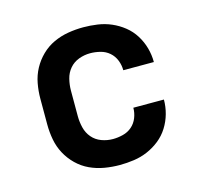

<svg xmlns="http://www.w3.org/2000/svg" viewBox="-84 -621 767 722"><g transform="rotate(-15 300.0 -260.0)"><path d="M298 8Q268 8 238.5 3Q209 -2 182 -14.5Q155 -27 133.5 -48Q112 -69 98 -95Q84 -121 78.5 -150.5Q73 -180 73 -210V-310Q73 -340 78.5 -369.5Q84 -399 98 -425Q112 -451 133.5 -472Q155 -493 182 -505.5Q209 -518 238.5 -523Q268 -528 298 -528Q325 -528 353 -524Q381 -520 406.5 -509Q432 -498 454 -480.5Q476 -463 491 -439Q506 -415 513.5 -388Q521 -361 521 -333Q521 -333 521 -333Q521 -333 521 -333H402Q402 -333 402 -333Q402 -333 402 -333Q402 -353 394.5 -372Q387 -391 372 -404Q357 -417 337 -422Q317 -427 298 -427Q275 -427 253.5 -419Q232 -411 217.5 -394Q203 -377 197.5 -354.5Q192 -332 192 -310V-210Q192 -188 197.5 -165.5Q203 -143 217.5 -126Q232 -109 253.5 -101Q275 -93 298 -93Q317 -93 337 -98Q357 -103 372 -116Q387 -129 394.5 -148Q402 -167 402 -187Q402 -187 402 -187Q402 -187 402 -187H521Q521 -187 521 -187Q521 -187 521 -187Q521 -159 513.5 -132Q506 -105 491 -81Q476 -57 454 -39.5Q432 -22 406.5 -11Q381 0 353 4Q325 8 298 8Z"/></g></svg>

Font: Iosevka SS04 Extended
Style: Bold
Weight: 700
Width: 7
Monospace: yes
Designer: Belleve Invis
Foundry: Belleve Invis
Version: Version 19.0.0; ttfautohint (v1.8.4)